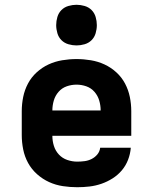

<svg xmlns="http://www.w3.org/2000/svg" viewBox="-20 -775 640 803"><path d="M303 8Q273 8 243 3.5Q213 -1 185.5 -13.5Q158 -26 135 -46.5Q112 -67 97.5 -93.5Q83 -120 77 -150Q71 -180 71 -210V-310Q71 -340 77 -369.5Q83 -399 97 -425.5Q111 -452 133.5 -472.5Q156 -493 183 -505.5Q210 -518 240 -523Q270 -528 300 -528Q330 -528 360 -523Q390 -518 417 -505.5Q444 -493 466.5 -472.5Q489 -452 503 -425.5Q517 -399 523 -369.5Q529 -340 529 -310V-207H199Q199 -185 205.5 -164.5Q212 -144 226.5 -128.5Q241 -113 261.5 -106Q282 -99 303 -99Q318 -99 333.5 -101Q349 -103 363 -110Q377 -117 387 -129Q397 -141 399 -157H527Q525 -131 515.5 -106.5Q506 -82 489.5 -62.5Q473 -43 451 -29Q429 -15 404.5 -6.5Q380 2 354.5 5Q329 8 303 8ZM199 -313H401Q401 -334 395 -354.5Q389 -375 375 -391Q361 -407 341 -414Q321 -421 300 -421Q279 -421 259 -414Q239 -407 225 -391Q211 -375 205 -354.5Q199 -334 199 -313ZM300 -585Q283 -585 266 -590Q249 -595 237 -607Q225 -619 220 -636Q215 -653 215 -670Q215 -687 220 -704Q225 -721 237 -733Q249 -745 266 -750Q283 -755 300 -755Q317 -755 334 -750Q351 -745 363 -733Q375 -721 380 -704Q385 -687 385 -670Q385 -653 380 -636Q375 -619 363 -607Q351 -595 334 -590Q317 -585 300 -585Z"/></svg>

Font: Iosevka Aile Extrabold
Style: Regular
Weight: 800
Designer: Belleve Invis
Foundry: Belleve Invis
Version: Version 27.3.5; ttfautohint (v1.8.4)